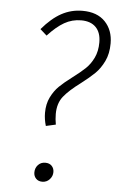

<svg xmlns="http://www.w3.org/2000/svg" viewBox="-52 -731 481 780"><g transform="rotate(5 189.0 -341.0)"><path d="M378 -572Q378 -530 363 -499Q348 -468 327 -447.5Q306 -427 272 -401Q226 -367 203.5 -339Q181 -311 181 -267Q181 -246 185 -224L145 -215Q137 -242 137 -268Q137 -304 150.5 -331.5Q164 -359 183.5 -378Q203 -397 235 -421Q267 -445 286.5 -463.5Q306 -482 319 -509Q332 -536 332 -572Q332 -612 311 -633.5Q290 -655 251 -655Q214 -655 182.5 -637Q151 -619 116 -581L89 -605Q128 -651 167.5 -672.5Q207 -694 253 -694Q313 -694 345.5 -660Q378 -626 378 -572ZM115 -23Q115 -41 126.5 -53.5Q138 -66 156 -66Q173 -66 182.5 -56Q192 -46 192 -31Q192 -14 180 -1Q168 12 150 12Q134 12 124.5 2Q115 -8 115 -23Z"/></g></svg>

Font: Fira Sans Extra Condensed ExtraLight
Style: Italic
Weight: 275
Width: 3
Italic angle: -8°
Designer: Carrois Corporate & Edenspiekermann AG
Foundry: Carrois Corporate GbR & Edenspiekermann AG
Version: Version 4.203